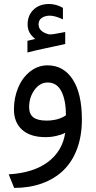

<svg xmlns="http://www.w3.org/2000/svg" viewBox="-20 -669 469 940"><path d="M152.8 -478.5Q134.3 -492.2 124.8 -509.5Q115.2 -526.9 115.2 -549.3Q115.2 -593.8 144 -621.6Q172.9 -649.4 220.2 -649.4Q229 -649.4 238 -648.2Q247.1 -647 255.6 -644.5Q264.2 -642.1 272.2 -638.7Q280.3 -635.3 288.1 -630.4V-574.2Q249 -592.3 224.1 -592.3Q201.2 -592.3 185.1 -581.8Q168.9 -571.3 168.9 -549.3Q168.9 -515.1 216.8 -501.5Q220.2 -500.5 227.5 -500.5Q233.4 -500.5 244.4 -502.2Q255.4 -503.9 271.7 -507.3Q288.1 -510.7 299.3 -512.2V-453.6Q280.3 -449.2 253.2 -443.4Q226.1 -437.5 205.8 -433.3Q185.5 -429.2 160.4 -423.3Q135.3 -417.5 114.3 -412.1V-469.2Q119.6 -470.7 126.7 -472.2Q133.8 -473.6 140.6 -475.3Q147.5 -477.1 152.8 -478.5ZM213.4 -265.1Q175.3 -265.1 148.9 -228.8Q122.6 -192.4 122.6 -144.5Q122.6 -110.8 143.1 -94.7Q163.6 -78.6 208 -78.6Q221.2 -78.6 233.6 -80.1Q246.1 -81.5 255.1 -83.7Q264.2 -85.9 272.2 -88.9Q280.3 -91.8 285.9 -94.7Q291.5 -97.7 295.4 -99.9Q299.3 -102.1 300.8 -103.5L302.7 -105Q302.7 -178.7 280.5 -221.9Q258.3 -265.1 213.4 -265.1ZM212.9 -349.1Q291 -349.1 335.9 -280.3Q380.9 -211.4 380.9 -84Q380.9 -3.4 357.2 60.1Q333.5 123.5 290 165.3Q246.6 207 185.3 229Q124 251 49.3 251L22.5 184.6Q145 177.2 215.8 123.3Q286.6 69.3 299.3 -19.5Q295.4 -17.1 288.1 -13.4Q280.8 -9.8 255.9 -3.7Q231 2.4 203.1 2.4Q128.9 2.4 88.6 -33.4Q48.3 -69.3 48.3 -133.3Q48.3 -190.9 69.1 -240.2Q89.8 -289.6 127.9 -319.3Q166 -349.1 212.9 -349.1Z"/></svg>

Font: Samim WOL
Style: WOL
Weight: 400
Foundry: DejaVu fonts team - Redesigned by Saber Rastikerdar
Version: Version 4.0.0